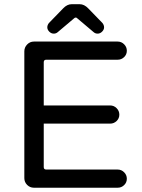

<svg xmlns="http://www.w3.org/2000/svg" viewBox="-20 -877 663 898"><path d="M93.8 -43.9V-636.7Q93.8 -655.3 106.9 -668.9Q120.1 -682.6 138.7 -682.6H530.3Q547.9 -682.6 560.5 -669.9Q573.2 -657.2 573.2 -639.6Q573.2 -622.1 560.5 -609.9Q547.9 -597.7 530.3 -597.7H196.3Q184.6 -597.7 184.6 -585.9V-383.8H495.1Q512.7 -383.8 525.4 -371.1Q538.1 -358.4 538.1 -340.8Q538.1 -323.2 525.4 -311Q512.7 -298.8 495.1 -298.8H184.6V-95.7Q184.6 -84 196.3 -84H530.3Q547.9 -84 560.5 -71.3Q573.2 -58.6 573.2 -41Q573.2 -23.4 560.5 -11.2Q547.9 1 530.3 1H138.7Q120.1 1 106.9 -12.2Q93.8 -25.4 93.8 -43.9ZM209 -769.5 275.4 -837.9Q293.9 -857.4 315.4 -857.4H352.5Q374 -857.4 392.6 -837.9L459 -769.5Q466.8 -759.8 466.8 -749Q466.8 -738.3 457.5 -729Q448.2 -719.7 436.5 -719.7Q425.8 -719.7 418 -726.6L341.8 -791Q338.9 -794.9 334 -794.9Q330.1 -794.9 326.2 -791L250 -726.6Q242.2 -719.7 231.4 -719.7Q219.7 -719.7 210.4 -729Q201.2 -738.3 201.2 -749Q201.2 -759.8 209 -769.5Z"/></svg>

Font: jf-openhuninn-2.0
Style: Regular
Weight: 400
Designer: [Kosugi Maru]
Designed by MOTOYA      

[Varela Round]
Joe Prince (Latin component); Avraham Cornfeld (Hebrew component)
Foundry: justfont CO.,LTD.
Version: 2.0